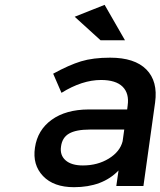

<svg xmlns="http://www.w3.org/2000/svg" viewBox="-20 -777 670 802"><path d="M126 -160.2Q136.7 -233.9 195.8 -276.6Q254.9 -319.3 350.1 -319.8H511.2L513.2 -335.9Q520.5 -386.7 492.2 -414.8Q463.9 -442.9 401.9 -442.9Q323.2 -442.9 236.8 -389.2L202.1 -469.2Q268.1 -505.4 318.4 -520.8Q368.7 -536.1 439.9 -536.1Q542.5 -536.1 591.3 -486.8Q640.1 -437.5 627.9 -349.1L579.1 0H465.8L475.1 -64.9Q408.2 4.9 289.1 4.9Q204.1 4.9 159.7 -41.7Q115.2 -88.4 126 -160.2ZM234.9 -165Q229.5 -128.9 253.9 -107.4Q278.3 -85.9 326.2 -85.9Q387.7 -85.9 434.6 -114.7Q481.4 -143.6 492.2 -187L499 -235.8H355Q297.9 -235.8 268.8 -219.2Q239.7 -202.6 234.9 -165ZM292 -707 417 -756.8 502 -608.9H399.9Z"/></svg>

Font: Trueno
Style: Italic
Weight: 400
Designer: Julieta Ulanovsky
Foundry: Julieta Ulanovsky
Version: Version 3.001b | FøM Fix